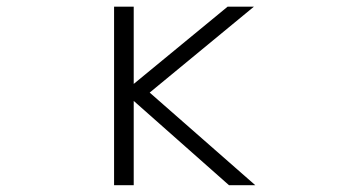

<svg xmlns="http://www.w3.org/2000/svg" viewBox="-20 -542 1040 563"><path d="M372.1 -295.9 647.5 -522.5H724.6L418.9 -270.5L728.5 1H651.4L372.1 -246.1V1H314.5V-522.5H372.1Z"/></svg>

Font: Gen Shin Gothic Monospace Light
Style: Regular
Weight: 300
Designer: [Source Han Sans]
Ryoko NISHIZUKA  (kana & ideographs); Paul D. Hunt (Latin, Greek & Cyrillic); Wenlong ZHANG  (bopomofo
Version: Version 1.002.20150607